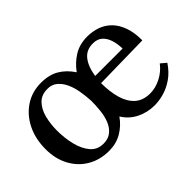

<svg xmlns="http://www.w3.org/2000/svg" viewBox="-87 -779 1059 1059"><g transform="rotate(-45 442.5 -250.0)"><path d="M280 16Q209 16 154.5 -16Q100 -48 69 -105.5Q38 -163 38 -238Q38 -319 69 -381.5Q100 -444 154.5 -480Q209 -516 279 -516Q342 -516 385 -490.5Q428 -465 459 -418H460Q490 -460 534.5 -488Q579 -516 640 -516Q681 -516 717.5 -503Q754 -490 781.5 -462Q809 -434 824.5 -390.5Q840 -347 840 -286L512 -280Q512 -213 527 -160.5Q542 -108 575.5 -78Q609 -48 664 -48Q706 -48 748 -69.5Q790 -91 818 -128L850 -101Q820 -56 782.5 -30.5Q745 -5 707 5.5Q669 16 635 16Q579 16 530.5 -8Q482 -32 454 -78H453Q423 -35 379 -9.5Q335 16 280 16ZM286 -34Q324 -34 348 -54Q372 -74 384.5 -105.5Q397 -137 401 -175Q405 -213 405 -248Q403 -290 396 -329.5Q389 -369 374 -400Q359 -431 335.5 -449.5Q312 -468 279 -467Q233 -467 205.5 -438Q178 -409 166.5 -363.5Q155 -318 155 -267Q155 -208 168 -155Q181 -102 209.5 -68Q238 -34 286 -34ZM517 -331H731Q730 -370 720 -400.5Q710 -431 689.5 -449Q669 -467 636 -467Q585 -468 556 -432Q527 -396 517 -331Z"/></g></svg>

Font: Lora Medium
Style: Regular
Weight: 500
Designer: Olga Karpushina, Alexei Vanyashin (Cyrillic)
Foundry: Cyreal
Version: Version 3.004